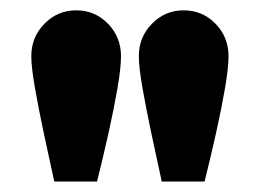

<svg xmlns="http://www.w3.org/2000/svg" viewBox="-20 -804 498 368"><path d="M84 -456.1Q73.2 -504.9 63.2 -552.2Q53.2 -599.6 46.6 -637.7Q40 -675.8 40 -696.3Q40 -732.9 65.2 -758.5Q90.3 -784.2 126 -784.2Q162.1 -784.2 187 -758.5Q211.9 -732.9 211.9 -696.3Q211.9 -674.3 205.3 -635.7Q198.7 -597.2 188.2 -550Q177.7 -502.9 166 -456.1ZM290 -456.1Q279.3 -504.9 269.3 -552.2Q259.3 -599.6 252.7 -637.7Q246.1 -675.8 246.1 -696.3Q246.1 -732.9 271.2 -758.5Q296.4 -784.2 332 -784.2Q368.2 -784.2 393.1 -758.5Q418 -732.9 418 -696.3Q418 -674.3 411.4 -635.7Q404.8 -597.2 394.3 -550Q383.8 -502.9 372.1 -456.1Z"/></svg>

Font: Reddit Sans Black
Style: Regular
Weight: 900
Version: Version 1.014